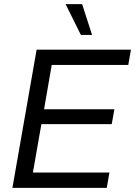

<svg xmlns="http://www.w3.org/2000/svg" viewBox="-20 -908 653 928"><path d="M40 0 157 -668H613L600 -594H230L193 -380H533L520 -308H180L139 -74H509L496 0ZM371 -739 297 -888H377L425 -739Z"/></svg>

Font: Celebes
Style: Italic
Weight: 400
Italic angle: -10°
Designer: Anugrah Pasau
Foundry: Lafontype
Version: Version 1.000; ttfautohint (v1.8.4)